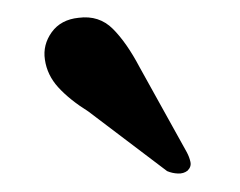

<svg xmlns="http://www.w3.org/2000/svg" viewBox="-20 -716 270 216"><path d="M137 -640.5 190 -545Q193 -539.5 194.2 -534Q195.5 -528.5 191 -524Q186.5 -520.5 180.2 -520.8Q174 -521 168 -523.5L79.5 -590.5Q58 -604 45.5 -617.8Q33 -631.5 30.5 -649Q28 -665.5 38.2 -679.8Q48.5 -694 68.5 -696Q91.5 -699 107 -683.5Q122.5 -668 137 -640.5Z"/></svg>

Font: Fraunces 9pt S000
Style: Regular
Weight: 400
Version: Version 1.000; ttfautohint (v1.8.3)